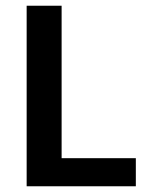

<svg xmlns="http://www.w3.org/2000/svg" viewBox="-20 -650 504 670"><path d="M73 -630H195V-98H454V0H73Z"/></svg>

Font: Ek Mukta SemiBold
Style: Regular
Weight: 600
Designer: Girish Dalvi and Yashodeep Gholap
Foundry: Ek Type
Version: Version 2.538;PS 1.002;hotconv 16.6.51;makeotf.lib2.5.65220;